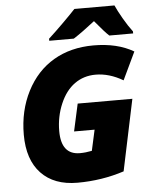

<svg xmlns="http://www.w3.org/2000/svg" viewBox="-61 -981 821 1042"><g transform="rotate(-5 349.0 -460.5)"><path d="M356.9 -418H654.8L573.2 -29.8Q451.2 9.8 318.8 9.8Q191.4 9.8 121.1 -64.5Q50.8 -138.7 50.8 -274.9Q50.8 -405.3 104.5 -510.3Q158.2 -615.2 251.7 -670.2Q345.2 -725.1 469.2 -725.1Q599.1 -725.1 688 -672.9L616.2 -522Q541.5 -565.9 466.8 -565.9Q402.3 -565.9 352.8 -530.5Q303.2 -495.1 273.7 -425.8Q244.1 -356.4 244.1 -277.8Q244.1 -148.9 346.2 -148.9Q377 -148.9 411.1 -155.8L436 -269H324.2ZM689.9 -771H560.1Q537.6 -791 483.9 -856Q415.5 -802.2 366.7 -771H232.9V-782.2Q271.5 -817.4 315.9 -861.6Q360.4 -905.8 383.8 -931.2H602.1Q614.7 -902.3 640.1 -858.2Q665.5 -814 689.9 -782.2Z"/></g></svg>

Font: Open Sans Extrabold
Style: Italic
Weight: 800
Italic angle: -12°
Foundry: Ascender Corporation
Version: Version 1.10